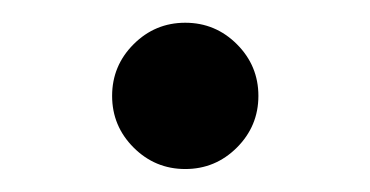

<svg xmlns="http://www.w3.org/2000/svg" viewBox="-20 -142 324 168"><path d="M142.1 5.9Q115.7 5.9 96.9 -12.9Q78.1 -31.7 78.1 -58.1Q78.1 -84.5 96.9 -103.3Q115.7 -122.1 142.1 -122.1Q168.5 -122.1 187.3 -103.3Q206.1 -84.5 206.1 -58.1Q206.1 -31.7 187.3 -12.9Q168.5 5.9 142.1 5.9Z"/></svg>

Font: Inter V
Style: 
Weight: 400
Designer: Rasmus Andersson
Foundry: rsms
Version: Version 4.000;git-a3f224843